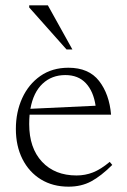

<svg xmlns="http://www.w3.org/2000/svg" viewBox="-20 -690 475 720"><path d="M236.5 -436Q313 -436 351.5 -386.5Q390 -337 396.5 -260H91Q89.5 -243 89.5 -224.5Q89.5 -135 137.5 -83.5Q185.5 -32 267 -32Q299.5 -32 328.8 -43.5Q358 -55 391.5 -83L401 -71.5Q358.5 -29.5 321.8 -9.8Q285 10 237 10Q178 10 133.5 -17.2Q89 -44.5 64.2 -93.5Q39.5 -142.5 39.5 -206.5Q39.5 -269.5 63.2 -321.8Q87 -374 131.2 -405Q175.5 -436 236.5 -436ZM225 -408.5Q174 -408.5 139.5 -376Q105 -343.5 94 -282L338.5 -293.5Q330.5 -347.5 302 -378Q273.5 -408.5 225 -408.5ZM251.5 -504.5H229.5L89.5 -662V-670H159.5Z"/></svg>

Font: Newsreader Text Light
Style: Regular
Weight: 300
Designer: Hugues Gentile
Foundry: Production Type
Version: Version 1.002